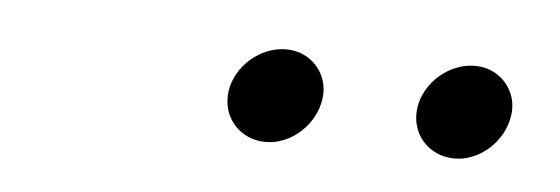

<svg xmlns="http://www.w3.org/2000/svg" viewBox="-24 -754 446 153"><g transform="rotate(5 199.0 -677.5)"><path d="M342 -640C362 -640 381 -657 384 -678C387 -698 372 -715 352 -715C331 -715 312 -698 309 -678C306 -657 321 -640 342 -640ZM158 -678C155 -657 170 -640 191 -640C211 -640 230 -657 233 -678C236 -698 221 -715 201 -715C180 -715 161 -698 158 -678Z"/></g></svg>

Font: Mluvka ExtraLight
Style: Italic
Weight: 200
Italic angle: -8°
Designer: Modified by Jiří Krblich, Original typeface by Gumpita Rahayu
Foundry: Gumpita Rahayu & Jiří Krblich
Version: Version 2.000;Glyphs 3.1.1 (3134)